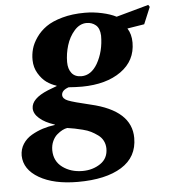

<svg xmlns="http://www.w3.org/2000/svg" viewBox="-53 -560 751 851"><g transform="rotate(-5 322.0 -135.0)"><path d="M257.8 -291Q257.8 -260.3 272.5 -241.7Q287.1 -223.1 315.9 -223.1Q358.9 -223.1 387.2 -271Q418 -324.7 418 -395Q416.5 -427.7 399.4 -441.9Q382.3 -456.1 358.9 -456.1Q328.1 -456.1 304.2 -429Q280.3 -401.9 269 -364.7Q257.8 -327.6 257.8 -291ZM158.2 92.8Q158.7 141.6 195.6 168.7Q232.4 195.8 284.2 195.8Q329.6 195.8 364 172.6Q398.4 149.4 397.9 105Q397.5 86.4 389.6 71Q381.8 55.7 366.9 44.9Q352.1 34.2 337.2 26.6Q322.3 19 301 13.7Q279.8 8.3 265.9 5.6Q252 2.9 232.9 0Q222.7 1.5 211.2 7.3Q199.7 13.2 187.3 23.7Q174.8 34.2 166.5 52.2Q158.2 70.3 158.2 92.8ZM21 105Q21 76.2 35.6 53.2Q50.3 30.3 74.7 16.1Q99.1 2 125 -6.3Q150.9 -14.6 179.2 -18.1V-20Q136.2 -33.7 112.1 -54.9Q87.9 -76.2 87.9 -100.1Q87.9 -143.1 162.1 -173.8Q185.5 -183.1 202.1 -189V-190.9Q178.7 -198.2 158.4 -212.6Q138.2 -227.1 122.3 -253.7Q106.4 -280.3 106 -313Q105.5 -337.9 112.3 -362.5Q119.1 -387.2 137 -412.8Q154.8 -438.5 182.1 -457.8Q209.5 -477.1 254.2 -489.5Q298.8 -502 355 -502Q392.6 -502 430.7 -493.7Q468.8 -485.4 494.1 -472.2L638.2 -512.2L644 -502.9L612.8 -428.2L537.1 -416Q554.2 -389.6 554.2 -352.1Q554.2 -271.5 488.3 -224.6Q422.4 -177.7 314.9 -176.8Q286.1 -176.8 254.9 -179.2Q223.1 -168.5 223.1 -147Q223.6 -130.4 246.8 -121.1Q270 -111.8 345.2 -94.2Q524.9 -52.7 524.9 69.8Q524.9 154.8 454.3 198.5Q383.8 242.2 259.8 242.2Q152.8 242.2 87.6 204.3Q22.5 166.5 21 105Z"/></g></svg>

Font: Linguistics Pro
Style: Bold Italic
Weight: 700
Italic angle: -12°
Designer: Stefan Peev, Context Ltd
Foundry: Stefan Peev, Context Ltd
Version: Version 001.000